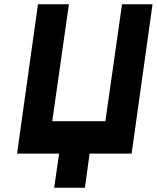

<svg xmlns="http://www.w3.org/2000/svg" viewBox="-20 -720 735 900"><path d="M60 0H257L234 160H378L400 0H597L695 -700H552L474 -152H225L303 -700H158Z"/></svg>

Font: Unageo
Style: ExtraBold-Italic
Weight: 800
Designer: Richard Sepsi
Foundry: Richard Sepsi
Version: Version 2.000